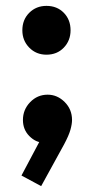

<svg xmlns="http://www.w3.org/2000/svg" viewBox="-20 -478 315 653"><path d="M53 119 123 -13 164 -24Q158 -11 149 -2Q140 7 128 7Q102 7 80 -15Q58 -37 58 -70Q58 -105 82.5 -130.5Q107 -156 142 -156Q175 -156 200 -131Q225 -106 225 -70Q225 -56 219.5 -36.5Q214 -17 198 13L120 155ZM138 -292Q103 -292 79.5 -316Q56 -340 56 -375Q56 -411 79.5 -434.5Q103 -458 138 -458Q174 -458 197 -434.5Q220 -411 220 -375Q220 -340 197 -316Q174 -292 138 -292Z"/></svg>

Font: Outfit SemiBold
Style: Regular
Weight: 600
Designer: Rodrigo Fuenzalida
Foundry: fragTYPE
Version: Version 1.100;gftools[0.9.27]